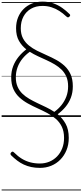

<svg xmlns="http://www.w3.org/2000/svg" viewBox="-20 -1440 1017 2365"><path d="M472 628Q414 628 365 617.5Q316 607 273 587Q230 567 192 538Q154 509 117 473Q109 463 109 455Q109 447 118 437Q128 427 135.5 427.5Q143 428 155 440Q201 486 249.5 515.5Q298 545 353 559.5Q408 574 471 574Q534 574 588 551.5Q642 529 682.5 487.5Q723 446 746 388Q769 330 769 259Q769 178 741.5 121Q714 64 667.5 24Q621 -16 563 -47Q505 -78 443.5 -105.5Q382 -133 324 -165Q266 -197 219.5 -239.5Q173 -282 145.5 -342Q118 -402 118 -487Q118 -562 142 -624.5Q166 -687 208 -739Q250 -791 304 -832Q249 -875 213.5 -937Q178 -999 178 -1092Q178 -1165 202.5 -1225.5Q227 -1286 271 -1329.5Q315 -1373 374 -1396.5Q433 -1420 503 -1420Q578 -1420 638 -1398.5Q698 -1377 746.5 -1342.5Q795 -1308 834 -1269Q845 -1260 844.5 -1252.5Q844 -1245 836 -1236Q826 -1226 817.5 -1226Q809 -1226 796 -1238Q754 -1278 708.5 -1306.5Q663 -1335 613 -1351Q563 -1367 503 -1367Q422 -1367 362 -1332.5Q302 -1298 269 -1236Q236 -1174 236 -1092Q236 -1019 263 -968Q290 -917 335.5 -880Q381 -843 438 -814.5Q495 -786 556 -759.5Q617 -733 674 -701.5Q731 -670 777 -627Q823 -584 850 -523.5Q877 -463 877 -377Q877 -300 853 -237Q829 -174 787 -123.5Q745 -73 691 -33Q750 16 788.5 85Q827 154 827 259Q827 342 799 410Q771 478 722.5 527Q674 576 610 602Q546 628 472 628ZM649 -62Q699 -98 737 -145Q775 -192 797 -250Q819 -308 819 -377Q819 -445 797.5 -495Q776 -545 739 -581.5Q702 -618 654 -646.5Q606 -675 553 -699Q500 -723 447 -747.5Q394 -772 347 -802Q296 -766 257 -718Q218 -670 196.5 -612Q175 -554 175 -487Q175 -421 196.5 -372Q218 -323 255 -287Q292 -251 340 -223Q388 -195 441 -170Q494 -145 547.5 -119.5Q601 -94 649 -62ZM0 895H977V905H0ZM0 -20H977V0H0ZM0 -505H977V-500H0ZM0 -1415H977V-1405H0Z"/></svg>

Font: Playwrite BE WAL Guides
Style: Regular
Weight: 400
Designer: Veronika Burian, José Scaglione
Foundry: TypeTogether
Version: Version 1.003